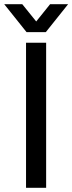

<svg xmlns="http://www.w3.org/2000/svg" viewBox="-37 -888 342 908"><path d="M86.1 0V-686H181.2V0ZM-16.9 -868H68.4L156.1 -759.4L112.1 -758.9L199.8 -868H285L179.6 -736H88.6Z"/></svg>

Font: Archivo SemiBold
Style: Regular
Weight: 600
Designer: Hector Gatti
Foundry: Omnibus-Type
Version: Version 2.001